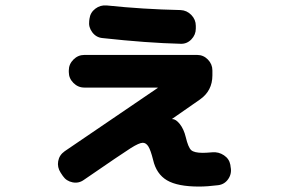

<svg xmlns="http://www.w3.org/2000/svg" viewBox="-20 -641 1040 706"><path d="M211 6 203 -6Q190 -26 194 -48.5Q198 -71 218 -85L559 -317Q560 -317 560 -318Q560 -319 559 -319H290Q267 -319 250 -336Q233 -353 233 -376V-382Q233 -405 250 -422Q267 -439 290 -439H705Q728 -439 744.5 -422Q761 -405 761 -382V-364Q761 -307 715 -275L613 -204V-203H614Q627 -203 641.5 -184.5Q656 -166 663 -137Q672 -99 683 -89Q694 -79 726 -79Q737 -79 761 -81Q784 -83 803.5 -70Q823 -57 827 -35L828 -27Q833 -3 819.5 17Q806 37 782 40Q742 45 712 45Q633 45 594 22Q555 -1 543 -53Q534 -89 525.5 -102.5Q517 -116 505 -116Q492 -116 461 -96.5Q430 -77 289 20Q270 34 247 29.5Q224 25 211 6ZM372 -621Q505 -607 644 -604Q667 -603 683.5 -586Q700 -569 700 -546V-536Q700 -513 683.5 -496Q667 -479 644 -480Q521 -483 357 -501Q334 -503 319.5 -522Q305 -541 308 -564L309 -572Q312 -595 330.5 -609Q349 -623 372 -621Z"/></svg>

Font: Rounded Mplus 1c ExtraBold
Style: Regular
Weight: 800
Version: Version 1.059.20150529